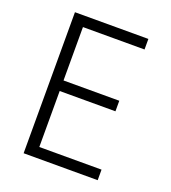

<svg xmlns="http://www.w3.org/2000/svg" viewBox="-123 -746 745 838"><g transform="rotate(20 250.0 -327.5)"><path d="M82 0V-655H423V-606H137V-358H396V-309H137V-49H426V0Z"/></g></svg>

Font: Lekton
Style: Regular
Weight: 400
Designer: Paolo Mazzetti, Luciano Perondi, Raffaele Flato, Elena Papassissa, Emilio Macchia, Michela Povoleri, Tobias Seemiller, R
Version: Version 34.000